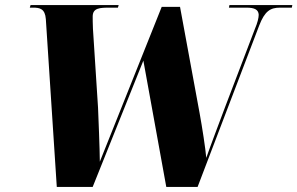

<svg xmlns="http://www.w3.org/2000/svg" viewBox="-20 -734 1168 754"><path d="M160 -659 203 0H344L543 -496L633 0H756L998 -634C1020 -691 1042 -704 1080 -704H1126L1128 -714H881L879 -704H948C980 -704 995 -696 996 -676C996 -664 991 -644 982 -623L866 -319C846 -266 803 -152 790 -114C787 -151 774 -234 764 -289L687 -707H615L414 -204C396 -159 384 -130 372 -99C372 -142 366 -289 365 -311L345 -621C344 -645 344 -658 344 -669C344 -703 372 -704 412 -704H443L446 -714H100L97 -704H110C136 -704 157 -700 160 -659Z"/></svg>

Font: Noto Serif Display SemiCondensed Black
Style: Italic
Weight: 900
Width: 4
Italic angle: -12°
Designer: Monotype Design Team
Foundry: Monotype Imaging Inc.
Version: Version 2.009